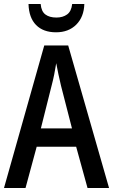

<svg xmlns="http://www.w3.org/2000/svg" viewBox="-20 -943 567 963"><path d="M419 0 362 -207H164L108 0H0L202 -715H322L527 0ZM286 -513Q280 -539 273 -570.5Q266 -602 262 -626Q258 -600 252 -570Q246 -540 239 -514L185 -299H341ZM403 -923Q401 -858 362.5 -819.5Q324 -781 261 -781Q197 -781 161 -817.5Q125 -854 123 -923H184Q187 -886 207.5 -870.5Q228 -855 263 -855Q295 -855 316.5 -870.5Q338 -886 342 -923Z"/></svg>

Font: Noto Sans Condensed Medium
Style: Regular
Weight: 500
Width: 3
Designer: Monotype Design Team
Foundry: Monotype Imaging Inc.
Version: Version 2.013; ttfautohint (v1.8.4.7-5d5b)